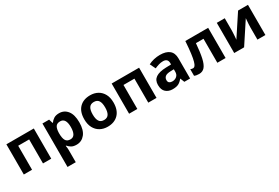

<svg xmlns="http://www.w3.org/2000/svg" viewBox="77 -1662 4372 3007"><g transform="rotate(-30 2262.5 -158.5)"><path d="M574 -546V0H425V-434H227V0H78V-546Z M1034 -556Q1126 -556 1183 -484.5Q1240 -413 1240 -274Q1240 -135 1181 -62.5Q1122 10 1030 10Q971 10 936 -11.5Q901 -33 879 -60H871Q879 -18 879 20V240H730V-546H851L872 -475H879Q901 -508 938 -532Q975 -556 1034 -556ZM986 -437Q928 -437 904.5 -401Q881 -365 879 -291V-275Q879 -196 902.5 -153.5Q926 -111 988 -111Q1039 -111 1063.5 -153.5Q1088 -196 1088 -276Q1088 -437 986 -437Z M1859 -274Q1859 -138 1787.5 -64Q1716 10 1593 10Q1517 10 1457.5 -23Q1398 -56 1364 -119.5Q1330 -183 1330 -274Q1330 -410 1401 -483Q1472 -556 1596 -556Q1673 -556 1732 -523Q1791 -490 1825 -427.5Q1859 -365 1859 -274ZM1482 -274Q1482 -193 1508.5 -151.5Q1535 -110 1595 -110Q1654 -110 1680.5 -151.5Q1707 -193 1707 -274Q1707 -355 1680.5 -395.5Q1654 -436 1594 -436Q1535 -436 1508.5 -395.5Q1482 -355 1482 -274Z M2478 -546V0H2329V-434H2131V0H1982V-546Z M2858 -557Q2968 -557 3026.5 -509.5Q3085 -462 3085 -364V0H2981L2952 -74H2948Q2913 -30 2874 -10Q2835 10 2767 10Q2694 10 2646 -32.5Q2598 -75 2598 -163Q2598 -250 2659 -291.5Q2720 -333 2842 -337L2937 -340V-364Q2937 -407 2914.5 -427Q2892 -447 2852 -447Q2812 -447 2774 -435.5Q2736 -424 2698 -407L2649 -508Q2693 -531 2746.5 -544Q2800 -557 2858 -557ZM2879 -251Q2807 -249 2779 -225Q2751 -201 2751 -162Q2751 -128 2771 -113.5Q2791 -99 2823 -99Q2871 -99 2904 -127.5Q2937 -156 2937 -208V-253Z M3727 0H3578V-434H3441Q3428 -274 3406.5 -176.5Q3385 -79 3347 -34.5Q3309 10 3245 10Q3193 10 3160 -6V-125Q3183 -115 3208 -115Q3226 -115 3241 -133Q3256 -151 3269.5 -198Q3283 -245 3294 -329.5Q3305 -414 3314 -546H3727Z M4027 -330Q4027 -313 4025.5 -288Q4024 -263 4022.5 -237Q4021 -211 4019 -191Q4017 -171 4016 -163L4268 -546H4447V0H4303V-218Q4303 -245 4305 -277.5Q4307 -310 4309.5 -338.5Q4312 -367 4313 -382L4062 0H3883V-546H4027Z"/></g></svg>

Font: TSCustom
Style: Regular
Weight: 400
Designer: Monotype Design Team
Foundry: Monotype Imaging Inc.
Version: Version 2.004; ttfautohint (v1.8.3) -l 8 -r 50 -G 200 -x 14 